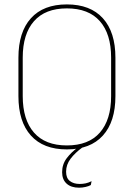

<svg xmlns="http://www.w3.org/2000/svg" viewBox="-20 -668 626 870"><path d="M338.5 182.5Q302 182.5 281.8 164Q261.5 145.5 261.5 112.5V112Q261.5 76.5 282.2 49Q303 21.5 333 0L353.5 -3.5V0Q320.5 24 300 51Q279.5 78 279.5 110V110.5Q279.5 139 296.5 152.2Q313.5 165.5 341 165.5Q355 165.5 368 162.8Q381 160 395 153L391.5 170.5Q383 175.5 368 179Q353 182.5 338.5 182.5ZM283 9Q176.5 9 120 -53.8Q63.5 -116.5 63.5 -232.5V-406.5Q63.5 -522.5 120 -585.2Q176.5 -648 283 -648Q389.5 -648 446.2 -585.2Q503 -522.5 503 -406.5V-232.5Q503 -116.5 446.2 -53.8Q389.5 9 283 9ZM283 -9Q381.5 -9 432.5 -67.2Q483.5 -125.5 483.5 -232.5V-407Q483.5 -514 432.5 -572Q381.5 -630 283 -630Q185 -630 134 -572Q83 -514 83 -407V-232.5Q83 -125.5 134 -67.2Q185 -9 283 -9Z"/></svg>

Font: Anek Latin Medium Thin
Style: Regular
Weight: 250
Version: Version 1.003